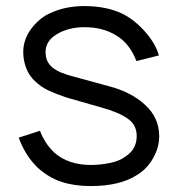

<svg xmlns="http://www.w3.org/2000/svg" viewBox="-20 -598 586 632"><path d="M429 -397Q407.5 -454 363 -481.2Q318.5 -508.5 258.5 -508.5Q206 -508.5 168 -486Q130 -463.5 130 -427Q130 -410.5 135.5 -398Q141 -385.5 152.5 -376Q164 -366.5 181.2 -359.2Q198.5 -352 222 -346L337.5 -314.5Q412.5 -295 458 -252.5Q504 -210.5 504 -149Q504 -112.5 484 -77.5Q464.5 -42.5 432.5 -23Q376 14.5 278 14.5Q225 14.5 182.2 0.5Q139.5 -13.5 103 -47Q62.5 -87 41.5 -145L111.5 -167.5Q128 -125 157.5 -97Q180 -76 211 -65.5Q242 -55 278 -55Q310.5 -55 341.5 -61.5Q373.5 -68 392.5 -82.5Q430 -106.5 430 -150Q430 -187 400.5 -207.5Q370.5 -228.5 314.5 -244L199 -277Q164.5 -288.5 140 -300Q115.5 -311.5 96 -330Q76 -348 66.2 -374Q56.5 -400 56.5 -426Q56.5 -468 82.5 -503Q95.5 -520.5 111.8 -534Q128 -547.5 148 -556Q196.5 -578 257.5 -578Q333 -578 386.5 -551Q426 -530 458.5 -492.5Q492 -454.5 503 -415.5Z"/></svg>

Font: Russisch Sans
Style: Regular
Weight: 400
Designer: Michael Sharanda (font) & Cristiano Sobral (main changes)
Foundry: Michael Sharanda
Version: Version 2.00;October 25, 2020;FontCreator 13.0.0.2681 64-bit